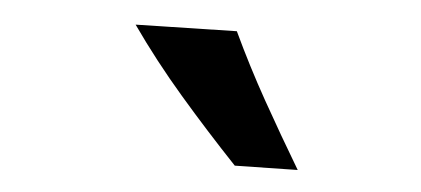

<svg xmlns="http://www.w3.org/2000/svg" viewBox="-30 -909 724 330"><g transform="rotate(5 331.5 -744.0)"><path d="M383.8 -628.4Q331.5 -683.6 283 -739.7Q234.4 -795.9 192.9 -855L367.2 -858.9Q394.5 -800.8 426 -744.6Q457.5 -688.5 492.2 -630.4Z"/></g></svg>

Font: Pinar-FD Bold
Style: Regular
Weight: 700
Designer: Amin Abedi
Version: Version 3.000